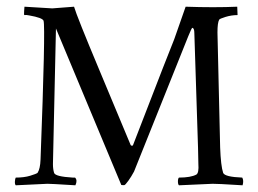

<svg xmlns="http://www.w3.org/2000/svg" viewBox="-20 -521 769 573"><path d="M53 -501 136 -496Q158 -498 201 -501Q209 -473 277.5 -309.5Q346 -146 370 -88Q372 -86 374 -86Q376 -86 377 -88Q494 -391 500 -404L534 -501Q620 -498 688 -501L689 -476Q671 -476 653 -470.5Q635 -465 634 -462Q629 -453 629 -424Q631 -346 637 -81Q639 -26 646 -5Q651 7 703 9Q708 18 704 32Q624 27 614.5 27.5Q605 28 514 32Q511 29 511 20.5Q511 12 514 9Q549 9 566 0Q574 -5 572 -32L571 -80Q563 -327 560 -422Q560 -437 554 -438Q552 -438 541.5 -412Q531 -386 380 -9Q372 6 363 18.5Q354 31 351 31.5Q348 32 342 31L147 -436L138 -31Q138 -16 141.5 -5Q145 6 197 9Q202 9 204 9Q212 17 205 32Q125 27 121.5 27.5Q118 28 27 32Q24 29 24.5 20.5Q25 12 27 9Q52 9 70 3.5Q88 -2 92 -5Q100 -17 101 -45Q116 -440 110 -459Q107 -468 67 -475Q58 -477 53 -476Q51 -476 52 -487.5Q53 -499 53 -501Z"/></svg>

Font: AMoshref-Naskh
Style: Naskh
Weight: 500
Version: Version 0.001